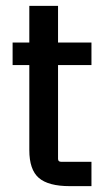

<svg xmlns="http://www.w3.org/2000/svg" viewBox="-20 -635 337 655"><path d="M292 -490V-413H168L178 -423V-93Q178 -83 189 -83H292V0H218Q145 0 112.5 -28Q80 -56 80 -123V-423L90 -413H23V-490H90L80 -480V-615H178V-480L168 -490Z"/></svg>

Font: Gemunu Libre ExtraLight SemiBold
Style: Regular
Weight: 600
Version: Version 1.100